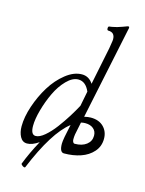

<svg xmlns="http://www.w3.org/2000/svg" viewBox="-128 -801 769 1017"><g transform="rotate(15 257.0 -293.0)"><path d="M111.8 137.2Q109.4 140.1 103.8 137.9Q98.1 135.7 92.8 130.6Q87.4 125.5 88.9 123Q113.8 58.6 151.9 -11.2Q116.2 13.2 87.9 13.2Q63 13.2 50 -10.7Q37.1 -34.7 37.1 -67.9Q37.1 -118.7 57.6 -179.7Q78.1 -240.7 110.4 -293Q142.6 -345.2 187.3 -380.6Q231.9 -416 275.9 -416Q314 -416 336.9 -380.9L378.9 -586.9Q379.9 -596.2 383.1 -613.5Q386.2 -630.9 386.2 -637.2Q386.2 -675.8 350.1 -675.8Q342.8 -675.8 342.8 -687Q342.8 -698.2 350.1 -698.2Q357.9 -698.2 390.1 -706.1Q399.9 -709 416.5 -714.8Q433.1 -720.7 434.1 -721.2Q441.9 -725.1 448.2 -725.1Q452.1 -725.1 452.1 -720.2Q452.1 -712.9 450.2 -708L344.2 -202.1Q364.7 -207 379.9 -207Q424.8 -207 450.4 -181.4Q476.1 -155.8 476.1 -116.2Q476.1 -74.7 450 -44.9Q423.8 -15.1 382.6 -1Q341.3 13.2 291 13.2Q267.1 13.2 267.1 -34.2Q267.1 -57.1 286.1 -141.1Q198.7 -73.2 111.8 137.2ZM122.1 -37.1Q143.1 -37.1 170.7 -60.3Q198.2 -83.5 224.9 -119.1Q251.5 -154.8 272.7 -188.7Q293.9 -222.7 310.1 -252.9L326.2 -335Q304.7 -384.8 264.2 -384.8Q232.4 -384.8 200.2 -351.8Q168 -318.8 145.8 -271.7Q123.5 -224.6 109.4 -173.6Q95.2 -122.6 95.2 -85.9Q95.2 -37.1 122.1 -37.1ZM319.8 -71.8Q319.8 -63.5 323.2 -57.1Q326.7 -50.8 333 -50.8Q372.6 -50.8 396.7 -69.3Q420.9 -87.9 420.9 -118.2Q420.9 -142.6 404.1 -156.7Q387.2 -170.9 359.9 -170.9Q347.7 -170.9 335.9 -168L321.8 -99.1Q319.8 -85.4 319.8 -71.8Z"/></g></svg>

Font: Junicode SmCond Light
Style: Italic
Weight: 300
Width: 4
Italic angle: -11°
Designer: Peter S. Baker
Version: Version 2.206